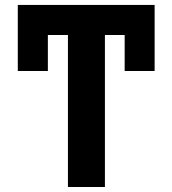

<svg xmlns="http://www.w3.org/2000/svg" viewBox="-20 -747 689 767"><path d="M51.1 -727.3H597.7V-463.4H478V-607.2H399.1V0H251.4V-607.2H171.2V-463.4H51.1Z"/></svg>

Font: Inter P
Style: Bold
Weight: 700
Designer: Rasmus Andersson
Foundry: rsms
Version: Version 3.018;git-588b23468